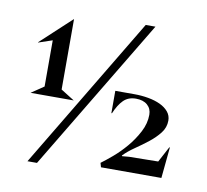

<svg xmlns="http://www.w3.org/2000/svg" viewBox="-82 -810 1008 933"><g transform="rotate(10 422.0 -343.0)"><path d="M159 33H112L563 -719H611ZM62 -545 215 -687V-339L282 -297H69L131 -339V-567L63 -544ZM463 -21Q485 -37 518 -65Q551 -93 581.5 -129Q612 -165 634 -207Q656 -249 656 -292Q656 -322 635.5 -340Q615 -358 579 -358Q541 -358 517.5 -334.5Q494 -311 476 -268H473V-378H568Q603 -378 636.5 -372Q670 -366 695.5 -354Q721 -342 736.5 -323.5Q752 -305 752 -280Q752 -246 730.5 -218.5Q709 -191 678.5 -167Q648 -143 615 -120.5Q582 -98 559 -74L561 -71L595 -74L738 -76L779 -153H782L767 0H469Z"/></g></svg>

Font: Bluu Next Cyrillic
Style: Bold
Weight: 700
Designer: Igor Stepanchenko
Foundry: Igor Stepanchenko
Version: Version 1.000